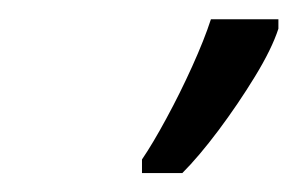

<svg xmlns="http://www.w3.org/2000/svg" viewBox="-20 -734 310 200"><path d="M127.9 -553.7V-567.9Q139.2 -584.5 153.3 -610.6Q167.5 -636.7 180.2 -664.8Q192.9 -692.9 199.7 -713.9H270V-704.1Q263.2 -683.1 245.6 -654.3Q228 -625.5 207.5 -598.1Q187 -570.8 169.9 -553.7Z"/></svg>

Font: Open Sans Condensed
Style: Italic
Weight: 400
Width: 3
Italic angle: -12°
Designer: Monotype Design Team
Foundry: Monotype Imaging Inc.
Version: Version 3.000